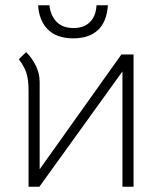

<svg xmlns="http://www.w3.org/2000/svg" viewBox="-20 -706 609 726"><path d="M439 -500H485V0H443V-436L129 0H88V-363Q88 -407 79 -432.5Q70 -458 51 -482L79 -509Q102 -486 116 -456.5Q130 -427 130 -396V-66ZM124 -686H167Q171 -647 194 -623.5Q217 -600 258 -600Q298 -600 320.5 -623Q343 -646 345 -686H388Q384 -624 350.5 -592.5Q317 -561 257 -561Q195 -561 161.5 -594Q128 -627 124 -686Z"/></svg>

Font: Bellota Text Light
Style: Regular
Weight: 300
Designer: Kemie Guaida
Foundry: Kemie Guaida
Version: Version 4.001